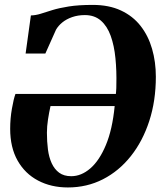

<svg xmlns="http://www.w3.org/2000/svg" viewBox="-20 -772 698 802"><path d="M87 -548.5 109 -707.5Q129 -708 149.8 -714.5Q170.5 -721 198.5 -729.8Q226.5 -738.5 267.2 -745Q308 -751.5 367.5 -751.5Q435.5 -751.5 485.2 -728.2Q535 -705 567.2 -663.8Q599.5 -622.5 615.2 -568Q631 -513.5 631 -451.5Q631 -351 603.5 -266.5Q576 -182 526.5 -119.8Q477 -57.5 410 -23.2Q343 11 263.5 11Q193.5 11 139 -17.8Q84.5 -46.5 53.5 -101.2Q22.5 -156 22.5 -234Q22.5 -277 29.8 -318.2Q37 -359.5 44.5 -379.5H464Q464.5 -384.5 465 -390.8Q465.5 -397 465.8 -403.8Q466 -410.5 466 -417Q467.5 -476 462.2 -528.8Q457 -581.5 442.5 -622Q428 -662.5 401.5 -685.8Q375 -709 334.5 -709Q305.5 -709 281.2 -700.5Q257 -692 240.2 -678.2Q223.5 -664.5 214 -648L169.5 -548.5ZM459 -329H191Q185 -302.5 180.5 -273.2Q176 -244 176 -217.5Q176 -180.5 180.2 -147.8Q184.5 -115 196 -90Q207.5 -65 227.2 -50.5Q247 -36 277.5 -36Q319.5 -36 357.2 -68.5Q395 -101 422.2 -166Q449.5 -231 459 -329Z"/></svg>

Font: Merriweather 72pt ExtraBold
Style: Italic
Weight: 800
Italic angle: -7.8°
Version: Version 2.101